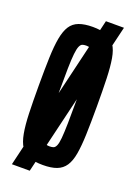

<svg xmlns="http://www.w3.org/2000/svg" viewBox="-152 -804 650 920"><g transform="rotate(20 173.5 -344.0)"><path d="M33 55 222 -743H314L124 55ZM173 8Q131 8 103 -2.5Q75 -13 59.5 -37Q44 -61 36.5 -101.5Q29 -142 27 -201.5Q25 -261 25 -344Q25 -427 27 -486.5Q29 -546 36.5 -586.5Q44 -627 59.5 -651Q75 -675 103 -685.5Q131 -696 173 -696Q215 -696 243 -685.5Q271 -675 287 -651Q303 -627 310 -586.5Q317 -546 319 -486.5Q321 -427 321 -344Q321 -261 319 -201.5Q317 -142 310 -101.5Q303 -61 287 -37Q271 -13 243.5 -2.5Q216 8 173 8ZM173 -87Q185 -87 193 -90Q201 -93 206.5 -105.5Q212 -118 214.5 -145Q217 -172 218 -220.5Q219 -269 219 -344Q219 -419 218 -467.5Q217 -516 214.5 -543Q212 -570 206.5 -582.5Q201 -595 193 -598Q185 -601 173 -601Q162 -601 154 -598Q146 -595 140.5 -582.5Q135 -570 132 -543Q129 -516 128 -467.5Q127 -419 127 -344Q127 -269 128 -220.5Q129 -172 132 -145Q135 -118 140.5 -105.5Q146 -93 154 -90Q162 -87 173 -87Z"/></g></svg>

Font: Saira UltraCondensed
Style: Bold
Weight: 700
Width: 1
Designer: Hector Gatti with collaboration of the Omnibus-Type team
Foundry: Omnibus-Type
Version: Version 1.101